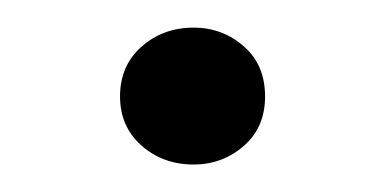

<svg xmlns="http://www.w3.org/2000/svg" viewBox="-20 -250 279 139"><path d="M66.9 -180.2Q66.9 -202.1 82 -215.8Q97.7 -230 120.1 -230Q141.6 -230 157.2 -215.8Q171.9 -202.6 171.9 -180.2Q171.9 -158.2 157.2 -145Q141.6 -130.9 120.1 -130.9Q97.7 -130.9 82 -145Q66.9 -158.7 66.9 -180.2Z"/></svg>

Font: Unna Light
Style: Regular
Weight: 300
Designer: Jorge de Buen Unna
Foundry: Omnibus-Type
Version: Version 2.007;PS 002.007;hotconv 1.0.88;makeotf.lib2.5.64775